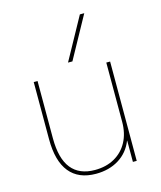

<svg xmlns="http://www.w3.org/2000/svg" viewBox="-118 -876 814 971"><g transform="rotate(-15 289.0 -390.0)"><path d="M264 10Q173 10 126 -48Q79 -106 79 -220V-520H99V-220Q99 -114 140.5 -62Q182 -10 264 -10Q323 -10 367 -35Q411 -60 435 -105Q459 -150 459 -210V-520H479V0H459V-111H458Q435 -53 384 -21.5Q333 10 264 10ZM295 -570H272L393 -790H416Z"/></g></svg>

Font: M PLUS 2 Thin
Style: Regular
Weight: 100
Designer: Coji Morishita
Foundry: UNDERFOREST DESIGN
Version: Version 1.001